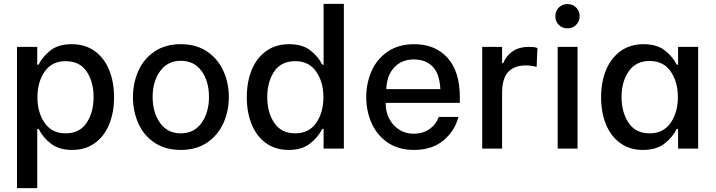

<svg xmlns="http://www.w3.org/2000/svg" viewBox="-20 -770 3711 995"><path d="M180 -102H173V205H68V-527H173V-435H180Q201 -477 242 -509Q283 -541 352 -541Q421 -541 470.5 -505.5Q520 -470 545.5 -408Q571 -346 571 -266Q571 -187 545.5 -125Q520 -63 471 -28Q422 7 354 7Q286 7 244 -25.5Q202 -58 180 -102ZM465 -267Q465 -346 429 -399.5Q393 -453 320 -453Q249 -453 211.5 -399Q174 -345 174 -266Q174 -187 211.5 -133Q249 -79 320 -79Q392 -79 428.5 -133Q465 -187 465 -267Z M669 -266Q669 -339 696.5 -401.5Q724 -464 780 -502.5Q836 -541 917 -541Q998 -541 1054 -502.5Q1110 -464 1138 -401.5Q1166 -339 1166 -267Q1166 -195 1138 -132.5Q1110 -70 1054 -31.5Q998 7 917 7Q836 7 780 -31Q724 -69 696.5 -131.5Q669 -194 669 -266ZM1063 -268Q1063 -349 1024.5 -402Q986 -455 917 -455Q849 -455 810 -401.5Q771 -348 771 -268Q771 -187 809.5 -133Q848 -79 917 -79Q986 -79 1024.5 -133Q1063 -187 1063 -268Z M1259 -266Q1259 -346 1284.5 -408Q1310 -470 1359.5 -505.5Q1409 -541 1478 -541Q1547 -541 1588 -509Q1629 -477 1650 -435H1657V-750H1762V0H1657V-102H1650Q1628 -58 1586 -25.5Q1544 7 1476 7Q1408 7 1359 -28Q1310 -63 1284.5 -125Q1259 -187 1259 -266ZM1656 -266Q1656 -345 1618.5 -399Q1581 -453 1510 -453Q1437 -453 1401 -399.5Q1365 -346 1365 -267Q1365 -187 1401.5 -133Q1438 -79 1510 -79Q1581 -79 1618.5 -133Q1656 -187 1656 -266Z M1878 -267Q1878 -338 1905 -400.5Q1932 -463 1988.5 -502Q2045 -541 2127 -541Q2235 -541 2299 -470.5Q2363 -400 2363 -266V-237H1979V-230Q1979 -190 1997 -155Q2015 -120 2048 -98.5Q2081 -77 2124 -77Q2171 -77 2205 -100.5Q2239 -124 2254 -164H2356Q2336 -90 2277 -41.5Q2218 7 2126 7Q2044 7 1988 -32Q1932 -71 1905 -133.5Q1878 -196 1878 -267ZM2262 -308Q2258 -389 2221.5 -425.5Q2185 -462 2125 -462Q2061 -462 2022.5 -420Q1984 -378 1982 -308Z M2479 -527H2582V-443H2588Q2601 -478 2634.5 -502.5Q2668 -527 2721 -527Q2735 -527 2745 -526Q2755 -525 2765 -521L2761 -423Q2734 -431 2705 -431Q2646 -431 2614 -397.5Q2582 -364 2582 -287V0H2479Z M2870 -527H2973V0H2870ZM2858 -686Q2858 -713 2876 -731Q2894 -749 2921 -749Q2948 -749 2966 -730.5Q2984 -712 2984 -686Q2984 -660 2966 -641.5Q2948 -623 2921 -623Q2894 -623 2876 -641Q2858 -659 2858 -686Z M3095 -266Q3095 -346 3121 -408Q3147 -470 3196.5 -505.5Q3246 -541 3315 -541Q3384 -541 3425 -509Q3466 -477 3487 -435H3494V-527H3598V0H3494V-102H3487Q3465 -58 3423 -25.5Q3381 7 3312 7Q3244 7 3195 -28Q3146 -63 3120.5 -125Q3095 -187 3095 -266ZM3493 -267Q3493 -346 3455.5 -400Q3418 -454 3347 -454Q3275 -454 3238 -400Q3201 -346 3201 -268Q3201 -188 3237.5 -133.5Q3274 -79 3347 -79Q3418 -79 3455.5 -133.5Q3493 -188 3493 -267Z"/></svg>

Font: Be Vietnam Medium
Style: Regular
Weight: 500
Designer: Gabriel Lam
Foundry: TypeRant
Version: Version 4.000